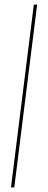

<svg xmlns="http://www.w3.org/2000/svg" viewBox="-20 -770 211 840"><path d="M42.5 50 142.5 -750H128L28 50Z"/></svg>

Font: Picaflor 36 pt
Style: Regular
Weight: 400
Designer: Ariel Martín Pérez
Foundry: Tunera Type Foundry
Version: Version 1.000;hotconv 1.0.109;makeotfexe 2.5.65596